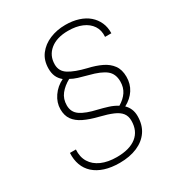

<svg xmlns="http://www.w3.org/2000/svg" viewBox="-177 -852 905 977"><g transform="rotate(-30 275.5 -363.5)"><path d="M242 10Q193 10 155.5 -2Q118 -14 93 -36.5Q68 -59 56.5 -90.5Q45 -122 47 -161H82Q79 -118 98 -87Q117 -56 154.5 -39.5Q192 -23 244 -23Q319 -23 359.5 -55Q400 -87 400 -147Q400 -174 386 -192Q372 -210 342.5 -222.5Q313 -235 268 -246Q219 -258 185 -274.5Q151 -291 133.5 -315.5Q116 -340 116 -377Q116 -416 140 -451Q164 -486 203 -505Q184 -521 175.5 -540.5Q167 -560 167 -586Q167 -635 192.5 -668.5Q218 -702 260 -719.5Q302 -737 352 -737Q394 -737 428.5 -726Q463 -715 486.5 -694.5Q510 -674 522.5 -646Q535 -618 534 -583H497Q500 -621 482 -648Q464 -675 430 -689.5Q396 -704 349 -704Q282 -704 243.5 -672.5Q205 -641 205 -589Q205 -549 239.5 -527.5Q274 -506 340 -490Q384 -480 417.5 -464Q451 -448 470.5 -421.5Q490 -395 490 -353Q490 -311 469 -278.5Q448 -246 409 -225Q423 -212 431 -193.5Q439 -175 439 -152Q439 -100 414.5 -64Q390 -28 345.5 -9Q301 10 242 10ZM385 -243Q417 -262 434 -287.5Q451 -313 451 -348Q451 -393 421.5 -416.5Q392 -440 328 -456Q297 -464 273 -471.5Q249 -479 232 -489Q197 -470 175.5 -443Q154 -416 154 -378Q154 -338 185.5 -316.5Q217 -295 280 -281Q309 -274 336 -265.5Q363 -257 385 -243Z"/></g></svg>

Font: Mona Sans
Style: Italic
Weight: 200
Italic angle: -11.6951°
Designer: Deni Anggara
Foundry: GitHub
Version: Version 2.000